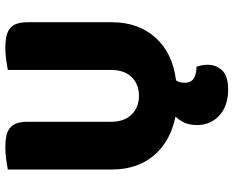

<svg xmlns="http://www.w3.org/2000/svg" viewBox="-96 -558 857 704"><g transform="rotate(-90 332.0 -206.5)"><path d="M256 9Q164 -10 113 -71Q62 -132 62 -224V-606Q73 -608 97 -611.5Q121 -615 143 -615Q166 -615 183.5 -611.5Q201 -608 213 -599Q225 -590 231 -574Q237 -558 237 -532V-227Q237 -179 263.5 -152Q290 -125 332 -125Q375 -125 401 -152Q427 -179 427 -227V-606Q438 -608 462 -611.5Q486 -615 508 -615Q531 -615 548.5 -611.5Q566 -608 578 -599Q590 -590 596 -574Q602 -558 602 -532V-224Q602 -128 546 -65Q490 -2 389 11Q380 23 380 43Q380 86 439 86Q442 95 444 105Q446 115 446 128Q446 157 426 179.5Q406 202 354 202Q327 202 303.5 194.5Q280 187 262.5 172Q245 157 235 136Q225 115 225 88Q225 59 234.5 40Q244 21 256 9Z"/></g></svg>

Font: Baloo Cyrillic
Style: Regular
Weight: 400
Designer: Ek Type, Denis Ignatov
Foundry: Ek Type
Version: Version 1.50 July 26, 2019